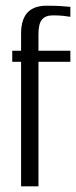

<svg xmlns="http://www.w3.org/2000/svg" viewBox="-20 -654 267 674"><path d="M54 0V-437H23V-476H54V-536Q54 -563 60.5 -582Q67 -601 79 -612.5Q91 -624 107.5 -629Q124 -634 144 -634Q160 -634 176.5 -633.5Q193 -633 207 -631.5Q221 -630 227 -630V-595Q216 -597 201 -598.5Q186 -600 165 -600Q140 -600 127.5 -585.5Q115 -571 115 -534V-476H227V-437H115V0Z"/></svg>

Font: Alumni Sans
Style: Regular
Weight: 400
Designer: Robert E. Leuschke
Foundry: Robert E. Leuschke
Version: Version 1.018